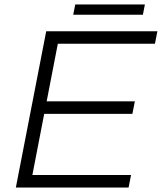

<svg xmlns="http://www.w3.org/2000/svg" viewBox="-20 -840 725 860"><path d="M51 0 187 -700H685L674 -644H239L189 -386H584L573 -330H178L125 -56H567L556 0ZM308 -774 317 -820H629L620 -774Z"/></svg>

Font: REM ExtraLight
Style: Italic
Weight: 250
Italic angle: -11°
Designer: Octavio Pardo
Foundry: Ashler Design
Version: Version 1.005;gftools[0.9.28]